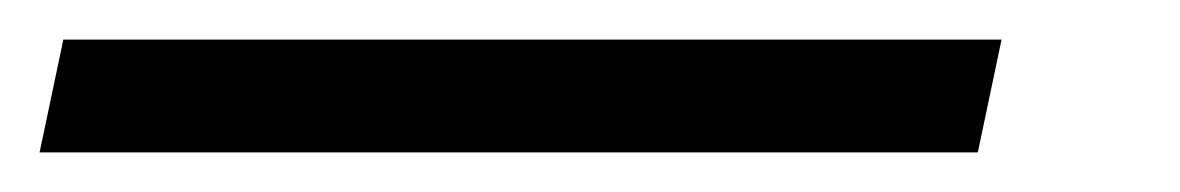

<svg xmlns="http://www.w3.org/2000/svg" viewBox="-104 60 596 97"><path d="M-84 137 -72 80H402L390 137Z"/></svg>

Font: Red Hat Display VF
Style: Italic
Weight: 300
Italic angle: -12°
Designer: Pentagram, MCKL
Foundry: Pentagram, MCKL
Version: Version 1.023